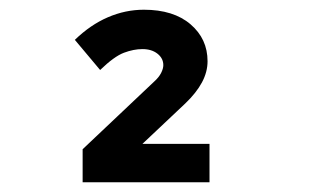

<svg xmlns="http://www.w3.org/2000/svg" viewBox="-20 -725 640 395"><path d="M150 -350V-418L297 -557Q307 -566 311.5 -575Q316 -584 316 -591Q316 -605 304 -614.5Q292 -624 273 -624Q255 -624 235 -616.5Q215 -609 186 -581L134 -643Q166 -674 202 -689.5Q238 -705 276 -705Q337 -705 372 -675Q407 -645 407 -599Q407 -577 395.5 -555.5Q384 -534 361 -512L273 -429H411V-350Z"/></svg>

Font: Red Hat Mono VF Light
Style: Regular
Weight: 300
Monospace: yes
Designer: Pentagram, MCKL
Foundry: Pentagram, MCKL
Version: Version 1.023